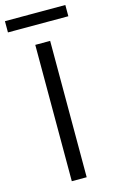

<svg xmlns="http://www.w3.org/2000/svg" viewBox="-152 -917 577 967"><g transform="rotate(-15 136.5 -433.0)"><path d="M173.8 -710.9V0H96.2V-710.9ZM294.4 -865.7V-807.1H-20.5V-865.7Z"/></g></svg>

Font: Vazirmatn RD UI Light
Style: Regular
Weight: 300
Designer: Saber Rastikerdar
Foundry: Saber Rastikerdar
Version: Version 33.003